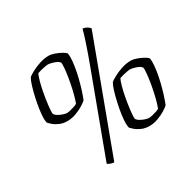

<svg xmlns="http://www.w3.org/2000/svg" viewBox="-179 -944 1246 1229"><g transform="rotate(-30 444.5 -329.5)"><path d="M199 -286Q167 -286 141.5 -297.5Q116 -309 100 -323Q84 -337 79 -343Q75 -357 75 -377Q75 -403 80.5 -441.5Q86 -480 95 -520.5Q104 -561 114.5 -595.5Q125 -630 136 -648Q148 -658 175 -672.5Q202 -687 236 -698Q270 -709 303 -709Q321 -709 345 -700.5Q369 -692 390 -680.5Q411 -669 417 -659Q419 -648 419 -633Q419 -604 413 -565.5Q407 -527 397 -486.5Q387 -446 375.5 -410Q364 -374 354 -350Q343 -339 318.5 -324Q294 -309 262.5 -297.5Q231 -286 199 -286ZM223 -332Q229 -332 245 -335.5Q261 -339 277.5 -344.5Q294 -350 301 -355Q310 -378 319 -412.5Q328 -447 335.5 -485.5Q343 -524 347.5 -559.5Q352 -595 352 -618Q352 -626 351 -629Q345 -640 328.5 -647.5Q312 -655 295 -659Q278 -663 269 -663Q263 -663 247.5 -660Q232 -657 216 -653Q200 -649 190 -645Q182 -630 172.5 -595.5Q163 -561 155.5 -519.5Q148 -478 143.5 -441Q139 -404 139 -385Q139 -376 140 -373Q147 -361 164 -351.5Q181 -342 198 -337Q215 -332 223 -332ZM326 92Q314 92 301 87.5Q288 83 279 76L498 -513Q529 -596 550 -659.5Q571 -723 578 -751Q595 -749 609 -740.5Q623 -732 629 -723ZM638 4Q606 4 580.5 -7.5Q555 -19 539 -33Q523 -47 518 -53Q514 -67 514 -87Q514 -113 519.5 -151.5Q525 -190 534 -230.5Q543 -271 553.5 -305.5Q564 -340 575 -358Q587 -368 614 -382.5Q641 -397 675 -408Q709 -419 742 -419Q760 -419 784 -410.5Q808 -402 829 -390.5Q850 -379 856 -369Q858 -358 858 -343Q858 -314 852 -275.5Q846 -237 836 -196.5Q826 -156 814.5 -120Q803 -84 793 -60Q782 -49 757.5 -34Q733 -19 701.5 -7.5Q670 4 638 4ZM662 -42Q668 -42 684 -45.5Q700 -49 716.5 -54.5Q733 -60 740 -65Q749 -88 758 -122.5Q767 -157 774.5 -195.5Q782 -234 786.5 -269.5Q791 -305 791 -328Q791 -336 790 -339Q784 -350 767.5 -357.5Q751 -365 734 -369Q717 -373 708 -373Q702 -373 686.5 -370Q671 -367 655 -363Q639 -359 629 -355Q621 -340 611.5 -305.5Q602 -271 594.5 -229.5Q587 -188 582.5 -151Q578 -114 578 -95Q578 -86 579 -83Q586 -71 603 -61.5Q620 -52 637 -47Q654 -42 662 -42Z"/></g></svg>

Font: Texturina 72pt 72pt ExtraLight
Style: Italic
Weight: 200
Italic angle: -11°
Designer: Guillermo Torres Carreño
Foundry: Omnibus-Type
Version: Version 1.002; ttfautohint (v1.8.3)